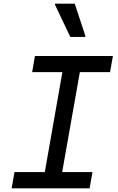

<svg xmlns="http://www.w3.org/2000/svg" viewBox="-20 -1019 640 1039"><path d="M215 -45.5 325 -670.5H419.5L309 -45.5ZM43 0 58.5 -88H480.5L465 0ZM154 -628.5 169 -716H591L575.5 -628.5ZM360.5 -819 277.5 -993.5 278.5 -999H384.5L442 -824.5L441 -819Z"/></svg>

Font: Google Sans Code
Style: Italic
Weight: 400
Italic angle: -10°
Monospace: yes
Designer: Google Sans Code Authors
Foundry: Google LLC
Version: Version 6.000